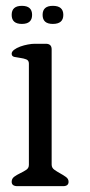

<svg xmlns="http://www.w3.org/2000/svg" viewBox="-20 -638 310 658"><path d="M197 -587Q197 -556 161 -556Q126 -556 126 -587Q126 -618 161 -618Q197 -618 197 -587ZM90 -587Q90 -556 55 -556Q20 -556 20 -587Q20 -618 55 -618Q90 -618 90 -587ZM215 -15Q215 0 196 0H40Q20 0 20 -15Q20 -26 29 -32.5Q38 -39 49.5 -44.5Q61 -50 70 -56Q79 -62 79 -73V-420Q79 -431 70 -434.5Q61 -438 49.5 -439.5Q38 -441 29 -443Q20 -445 20 -454Q20 -461 28.5 -467.5Q37 -474 49.5 -478.5Q62 -483 75.5 -485.5Q89 -488 99 -488H137Q157 -488 157 -469V-74Q157 -63 166 -56.5Q175 -50 186 -44Q197 -38 206 -31.5Q215 -25 215 -15Z"/></svg>

Font: Jura
Style: Regular
Weight: 400
Designer: Ed Merritt
Foundry: Ten by Twenty
Version: Version 1.007